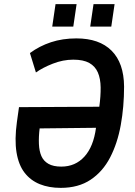

<svg xmlns="http://www.w3.org/2000/svg" viewBox="-20 -898 652 930"><path d="M274 12Q217 12 172.5 -6Q128 -24 99 -61.5Q70 -99 60 -160Q50 -221 62 -308L72 -379L461 -381Q468 -432 467.5 -474.5Q467 -517 454 -547Q441 -577 412.5 -593Q384 -609 335 -609Q285 -609 235.5 -589.5Q186 -570 154 -547L125 -641Q171 -675 227 -693.5Q283 -712 350 -712Q461 -712 520.5 -652.5Q580 -593 581 -479Q581 -381 565 -292.5Q549 -204 513.5 -135.5Q478 -67 419 -27.5Q360 12 274 12ZM277 -91Q345 -91 389 -139.5Q433 -188 445 -279L172 -276Q167 -235 168.5 -200.5Q170 -166 180.5 -142Q191 -118 214.5 -104.5Q238 -91 277 -91ZM417 -769 433 -878H535L519 -769ZM233 -769 249 -878H351L335 -769Z"/></svg>

Font: Finlandica Medium
Style: Italic
Weight: 500
Italic angle: -8°
Designer: Niklas Ekholm, Juho Hiilivirta, Jaakko Suomalainen
Foundry: Helsinki Type Studio
Version: Version 1.063